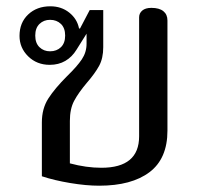

<svg xmlns="http://www.w3.org/2000/svg" viewBox="-20 -577 632 610"><path d="M113 -17V-188Q113 -232 133.5 -264Q154 -296 193 -335Q225 -366 240 -388.5Q255 -411 255 -438V-470L223 -419Q209 -396 187.5 -383.5Q166 -371 138 -371Q97 -371 69.5 -398Q42 -425 42 -463Q42 -505 69.5 -531Q97 -557 140 -557Q175 -557 200 -537Q225 -517 231 -487L234 -486L265 -545H308V-427Q308 -392 295 -368Q282 -344 256 -314Q229 -282 215.5 -256.5Q202 -231 202 -193V-58Q254 -44 302 -44Q422 -44 422 -144V-522Q422 -535 432 -543.5Q442 -552 461 -552Q486 -552 499 -541.5Q512 -531 512 -512V-162Q512 -73 455 -30Q398 13 295 13Q254 13 203 4.5Q152 -4 113 -17ZM187 -464Q187 -488 173.5 -501Q160 -514 139 -514Q119 -514 105.5 -501Q92 -488 92 -464Q92 -440 105.5 -427Q119 -414 139 -414Q160 -414 173.5 -427Q187 -440 187 -464Z"/></svg>

Font: Maitree Medium
Style: Regular
Weight: 500
Designer: CadsonDemak Team
Foundry: CadsonDemak
Version: Version 1.010